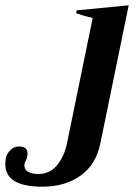

<svg xmlns="http://www.w3.org/2000/svg" viewBox="-180 -525 530 725"><path d="M-160 95Q-160 88 -158 72Q-155 56 -141 42Q-127 28 -109 28Q-76 28 -76 55Q-76 62 -77 66Q-77 71 -82.5 81Q-88 91 -88 99Q-88 116 -73.5 124Q-59 132 -35 132Q7 132 34.5 100Q62 68 73 16L170 -457Q142 -463 107 -475L110 -486L306 -505L199 16Q183 96 124.5 138Q66 180 -20 180Q-160 180 -160 95Z"/></svg>

Font: Trirong SemiBold
Style: Italic
Weight: 600
Italic angle: -12°
Designer: Katatrad Team
Foundry: CadsonDemak
Version: Version 1.001